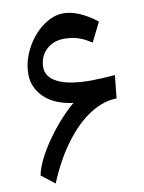

<svg xmlns="http://www.w3.org/2000/svg" viewBox="-88 -843 687 916"><g transform="rotate(-10 255.5 -384.5)"><path d="M42 -37.6Q49.3 -75.2 71.8 -118.9Q94.2 -162.6 125.5 -206.3Q156.7 -250 191.2 -287.8Q225.6 -325.7 256.8 -351.1Q164.1 -363.8 116.2 -411.4Q68.4 -459 68.4 -523.4Q68.4 -571.3 86.9 -617.2Q105.5 -663.1 136.2 -700Q167 -736.8 205.1 -758.8Q243.2 -780.8 282.7 -780.8Q355.5 -780.8 443.8 -712.4L397 -618.7Q362.8 -641.6 332.5 -651.1Q302.2 -660.6 266.1 -660.6Q212.4 -660.6 178.2 -627.4Q144 -594.2 144 -543.5Q144 -495.1 198.5 -468.5Q252.9 -441.9 358.9 -441.9Q379.4 -441.9 411.9 -443.6Q444.3 -445.3 474.6 -447.8L462.9 -336.4Q400.4 -336.4 335.4 -295.4Q270.5 -254.4 211.4 -176.3Q152.3 -98.1 106.4 12.7Z"/></g></svg>

Font: Pinar-DS3-FD SemiBold
Style: Regular
Weight: 600
Designer: Amin Abedi
Version: Version 3.000